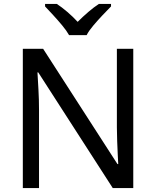

<svg xmlns="http://www.w3.org/2000/svg" viewBox="-20 -964 800 984"><path d="M663 0H558L176 -593H172Q174 -558 177 -506Q180 -454 180 -399V0H97V-714H201L582 -123H586Q585 -139 583.5 -171Q582 -203 580.5 -241Q579 -279 579 -311V-714H663ZM334 -784Q321 -807 299 -833.5Q277 -860 253 -886Q229 -912 211 -931V-944H271Q297 -927 325 -903Q353 -879 378 -852Q405 -879 433 -903Q461 -927 487 -944H549V-931Q530 -912 505.5 -886Q481 -860 458.5 -833.5Q436 -807 424 -784Z"/></svg>

Font: Noto Sans Coptic
Style: Regular
Weight: 400
Designer: Monotype Design Team, Denis Moyogo Jacquerye
Foundry: Monotype Imaging Inc.
Version: Version 2.002; ttfautohint (v1.8.4.7-5d5b)